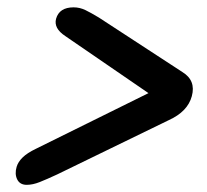

<svg xmlns="http://www.w3.org/2000/svg" viewBox="-20 -610 578 536"><path d="M136.5 -557.5Q145.5 -589.5 185.5 -589.5Q202.5 -589.5 218.5 -581.8Q234.5 -574 256 -561L489 -409Q527.5 -385.5 515.5 -341.5Q504 -298.5 451 -274.5L139.5 -123Q110.5 -109.5 91 -101.8Q71.5 -94 54.5 -94Q35.5 -94 28 -109.2Q20.5 -124.5 26.5 -144.5Q30.5 -158 43.2 -170.5Q56 -183 80 -194.5L394.5 -350L162 -509.5Q129.5 -531 136.5 -557.5Z"/></svg>

Font: Fraunces 9pt Soft
Style: Bold Italic
Weight: 700
Italic angle: -16°
Version: Version 1.000;[b76b70a41]